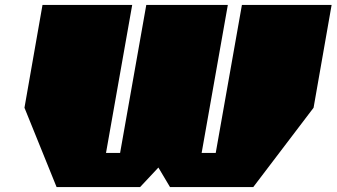

<svg xmlns="http://www.w3.org/2000/svg" viewBox="-20 -757 1362 777"><path d="M209 0 79 -321 152 -737H515L409 -138H466L572 -737H902L796 -138H853L959 -737H1322L1249 -321L1005 0H668L621 -79L547 0Z"/></svg>

Font: Tomorrow Black
Style: Italic
Weight: 900
Italic angle: -10°
Designer: Tony de Marco, Monica Rizzolli
Foundry: Just in Type
Version: Version 2.002